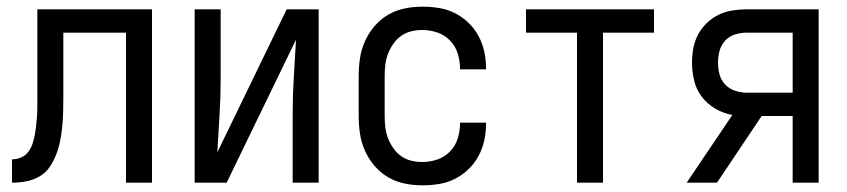

<svg xmlns="http://www.w3.org/2000/svg" viewBox="-20 -548 2540 576"><path d="M358 0V-450H170V-257Q170 -236 169.5 -214.5Q169 -193 167 -171.5Q165 -150 161 -128.5Q157 -107 149.5 -87Q142 -67 130 -48.5Q118 -30 99 -19Q80 -8 59 -4Q38 0 16 0V-70Q30 -70 43 -75.5Q56 -81 64.5 -92Q73 -103 77.5 -116.5Q82 -130 84.5 -144Q87 -158 88.5 -172Q90 -186 91 -199.5Q92 -213 92 -227Q92 -241 92 -255V-520H436V0Z M564 0V-520H642V-312Q642 -257 638.5 -202Q635 -147 632 -91L840 -520H936V0H858V-208Q858 -263 861.5 -318Q865 -373 868 -429L660 0Z M1247 8Q1220 8 1193.5 2.5Q1167 -3 1144 -16.5Q1121 -30 1103.5 -50.5Q1086 -71 1075 -95.5Q1064 -120 1060 -146.5Q1056 -173 1056 -200V-320Q1056 -347 1060 -373.5Q1064 -400 1075 -424.5Q1086 -449 1103.5 -469.5Q1121 -490 1144 -503.5Q1167 -517 1193.5 -522.5Q1220 -528 1247 -528Q1272 -528 1297 -524Q1322 -520 1344 -509Q1366 -498 1384.5 -480.5Q1403 -463 1415 -441Q1427 -419 1432.5 -394.5Q1438 -370 1438 -345V-340H1360V-343Q1360 -366 1353 -388Q1346 -410 1330 -426.5Q1314 -443 1292 -450.5Q1270 -458 1247 -458Q1230 -458 1213.5 -454Q1197 -450 1183 -440Q1169 -430 1159.5 -416Q1150 -402 1144 -386.5Q1138 -371 1136 -354Q1134 -337 1134 -320V-200Q1134 -183 1136 -166Q1138 -149 1144 -133.5Q1150 -118 1159.5 -104Q1169 -90 1183 -80Q1197 -70 1213.5 -66Q1230 -62 1247 -62Q1270 -62 1292 -69.5Q1314 -77 1330 -93.5Q1346 -110 1353 -132Q1360 -154 1360 -177V-180H1438V-175Q1438 -150 1432.5 -125.5Q1427 -101 1415 -79Q1403 -57 1384.5 -39.5Q1366 -22 1344 -11Q1322 0 1297 4Q1272 8 1247 8Z M1711 0V-450H1558V-520H1942V-450H1789V0Z M2040 0 2177 -203Q2150 -208 2126 -222Q2102 -236 2085.5 -257.5Q2069 -279 2062.5 -306Q2056 -333 2056 -360Q2056 -382 2060 -403.5Q2064 -425 2074 -444Q2084 -463 2100 -478.5Q2116 -494 2135.5 -503.5Q2155 -513 2176.5 -516.5Q2198 -520 2219 -520H2436V0H2358V-200H2265L2131 0ZM2358 -270V-450H2219Q2202 -450 2184.5 -444.5Q2167 -439 2155 -425.5Q2143 -412 2138.5 -395Q2134 -378 2134 -360Q2134 -342 2138.5 -325Q2143 -308 2155 -295Q2167 -282 2184.5 -276Q2202 -270 2219 -270Z"/></svg>

Font: Iosevka Fixed
Style: Regular
Weight: 400
Monospace: yes
Designer: Belleve Invis
Foundry: Belleve Invis
Version: Version 33.2.4